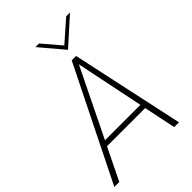

<svg xmlns="http://www.w3.org/2000/svg" viewBox="-263 -1009 1118 1118"><g transform="rotate(-45 296.0 -450.5)"><path d="M-3.5 0H37.5L134 -198H448.5L489.5 0H529L378.5 -697H342.5ZM150.5 -231 355.5 -651 442 -231ZM247.5 -901 370.5 -755.5 532.5 -901H501L373 -788.5L277.5 -901Z"/></g></svg>

Font: HK Grotesk ExtraLight
Style: Italic
Weight: 200
Italic angle: -16°
Designer: Alfredo Marco Pradil
Foundry: Hanken Design Co.
Version: Version 3.001;FEAKit 1.0